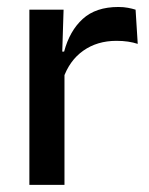

<svg xmlns="http://www.w3.org/2000/svg" viewBox="-20 -516 417 536"><path d="M156 -295.5 135 -372H159Q174.5 -430 211 -463.2Q247.5 -496.5 310.5 -496.5Q325.5 -496.5 337.2 -494.2Q349 -492 358.5 -489L364.5 -393.5Q352.5 -397.5 337.5 -399.8Q322.5 -402 305 -402Q251.5 -402 212.5 -374.5Q173.5 -347 156 -295.5ZM62 0V-489H157.5L153 -346.5L160 -339.5V0Z"/></svg>

Font: Anek Bangla Medium
Style: Regular
Weight: 500
Designer: Sulekha Rajkumar (Bangla), Yesha Goshar (Latin)
Foundry: Ek Type
Version: Version 1.003